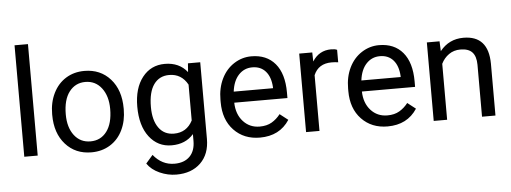

<svg xmlns="http://www.w3.org/2000/svg" viewBox="-57 -914 3428 1287"><g transform="rotate(-5 1657.0 -271.0)"><path d="M166.5 0H76.2V-750H166.5Z M287.1 -269Q287.1 -346.7 317.6 -408.7Q348.1 -470.7 402.6 -504.4Q457 -538.1 526.9 -538.1Q634.8 -538.1 701.4 -463.4Q768.1 -388.7 768.1 -264.6V-258.3Q768.1 -181.2 738.5 -119.9Q709 -58.6 654.1 -24.4Q599.1 9.8 527.8 9.8Q420.4 9.8 353.8 -64.9Q287.1 -139.6 287.1 -262.7ZM377.9 -258.3Q377.9 -170.4 418.7 -117.2Q459.5 -64 527.8 -64Q596.7 -64 637.2 -117.9Q677.7 -171.9 677.7 -269Q677.7 -356 636.5 -409.9Q595.2 -463.9 526.9 -463.9Q460 -463.9 418.9 -410.6Q377.9 -357.4 377.9 -258.3Z M859.9 -268.6Q859.9 -392.1 917 -465.1Q974.1 -538.1 1068.4 -538.1Q1165 -538.1 1219.2 -469.7L1223.6 -528.3H1306.2V-12.7Q1306.2 89.8 1245.4 148.9Q1184.6 208 1082 208Q1024.9 208 970.2 183.6Q915.5 159.2 886.7 116.7L933.6 62.5Q991.7 134.3 1075.7 134.3Q1141.6 134.3 1178.5 97.2Q1215.3 60.1 1215.3 -7.3V-52.7Q1161.1 9.8 1067.4 9.8Q974.6 9.8 917.2 -64.9Q859.9 -139.6 859.9 -268.6ZM950.7 -258.3Q950.7 -168.9 987.3 -117.9Q1023.9 -66.9 1089.8 -66.9Q1175.3 -66.9 1215.3 -144.5V-385.7Q1173.8 -461.4 1090.8 -461.4Q1024.9 -461.4 987.8 -410.2Q950.7 -358.9 950.7 -258.3Z M1661.6 9.8Q1554.2 9.8 1486.8 -60.8Q1419.4 -131.3 1419.4 -249.5V-266.1Q1419.4 -344.7 1449.5 -406.5Q1479.5 -468.3 1533.4 -503.2Q1587.4 -538.1 1650.4 -538.1Q1753.4 -538.1 1810.5 -470.2Q1867.7 -402.3 1867.7 -275.9V-238.3H1509.8Q1511.7 -160.2 1555.4 -112.1Q1599.1 -64 1666.5 -64Q1714.4 -64 1747.6 -83.5Q1780.8 -103 1805.7 -135.3L1860.8 -92.3Q1794.4 9.8 1661.6 9.8ZM1650.4 -463.9Q1595.7 -463.9 1558.6 -424.1Q1521.5 -384.3 1512.7 -312.5H1777.3V-319.3Q1773.4 -388.2 1740.2 -426Q1707 -463.9 1650.4 -463.9Z M2227.5 -447.3Q2207 -450.7 2183.1 -450.7Q2094.2 -450.7 2062.5 -375V0H1972.2V-528.3H2060.1L2061.5 -467.3Q2106 -538.1 2187.5 -538.1Q2213.9 -538.1 2227.5 -531.2Z M2520.5 9.8Q2413.1 9.8 2345.7 -60.8Q2278.3 -131.3 2278.3 -249.5V-266.1Q2278.3 -344.7 2308.3 -406.5Q2338.4 -468.3 2392.3 -503.2Q2446.3 -538.1 2509.3 -538.1Q2612.3 -538.1 2669.4 -470.2Q2726.6 -402.3 2726.6 -275.9V-238.3H2368.7Q2370.6 -160.2 2414.3 -112.1Q2458 -64 2525.4 -64Q2573.2 -64 2606.4 -83.5Q2639.6 -103 2664.6 -135.3L2719.7 -92.3Q2653.3 9.8 2520.5 9.8ZM2509.3 -463.9Q2454.6 -463.9 2417.5 -424.1Q2380.4 -384.3 2371.6 -312.5H2636.2V-319.3Q2632.3 -388.2 2599.1 -426Q2565.9 -463.9 2509.3 -463.9Z M2916.5 -528.3 2919.4 -461.9Q2980 -538.1 3077.6 -538.1Q3245.1 -538.1 3246.6 -349.1V0H3156.2V-349.6Q3155.8 -406.7 3130.1 -434.1Q3104.5 -461.4 3050.3 -461.4Q3006.3 -461.4 2973.1 -438Q2939.9 -414.6 2921.4 -376.5V0H2831.1V-528.3Z"/></g></svg>

Font: Noboto
Style: Regular
Weight: 400
Designer: Google
Version: Version 2.001101; 2014